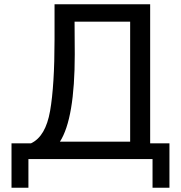

<svg xmlns="http://www.w3.org/2000/svg" viewBox="-20 -749 852 904"><path d="M126 -74.2Q194.8 -106.4 215.8 -226.6Q236.8 -346.2 236.8 -564V-729H687V-74.2H777.8V134.8H698.2V0H113.8V134.8H34.2V-74.2ZM262.2 -82H592.8V-647H331.1Q331.1 -608.9 331.5 -574.2Q332 -539.6 332 -493.2Q332 -190.9 262.2 -82Z"/></svg>

Font: Miedinger*
Style: Book
Weight: 400
Version: Version 001.000